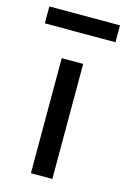

<svg xmlns="http://www.w3.org/2000/svg" viewBox="-119 -685 484 735"><g transform="rotate(15 123.0 -317.5)"><path d="M80 -456H165V0H80ZM263 -635V-568H-17V-635Z"/></g></svg>

Font: Average Sans
Style: Regular
Weight: 400
Designer: Eduardo Rodriguez Tunni
Foundry: Eduardo Rodriguez Tunni
Version: Version 1.001